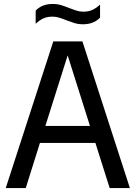

<svg xmlns="http://www.w3.org/2000/svg" viewBox="-20 -949 685 969"><path d="M9 0 249 -740H396L635.5 0H533.5L461.5 -227.5H181.5L110 0ZM209 -313.5H434L321.5 -669.5ZM398.5 -826.5Q375 -826.5 354.5 -833Q334 -839.5 314.5 -847Q297.5 -854 280.2 -859.5Q263 -865 245 -865Q218.5 -865 198.8 -856Q179 -847 160 -829V-895.5Q176 -912 197 -920.5Q218 -929 246.5 -929Q270 -929 290.5 -922.5Q311 -916 330.5 -908Q347.5 -901.5 364.8 -895.8Q382 -890 400 -890Q426.5 -890 446.2 -899Q466 -908 485 -926V-860Q453 -826.5 398.5 -826.5Z"/></svg>

Font: Encode Sans SmCnd Md
Style: Regular
Weight: 500
Width: 4
Designer: Multiple Designers
Foundry: Impallari Type
Version: Version 3.002; ttfautohint (v1.8.3) -l 8 -r 50 -G 200 -x 14 